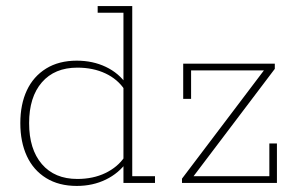

<svg xmlns="http://www.w3.org/2000/svg" viewBox="-20 -603 985 633"><path d="M233 10Q174 10 132 -16Q90 -42 68.5 -88.5Q47 -135 47 -197Q47 -259 68.5 -305Q90 -351 132 -377Q174 -403 233 -403Q286 -403 329 -382.5Q372 -362 398 -324L387 -332V-561H302V-583H416V-22H491V0H387V-61L398 -69Q372 -32 329 -11Q286 10 233 10ZM235 -13Q287 -13 327.5 -32.5Q368 -52 391 -86L387 -68V-325L391 -307Q368 -342 327.5 -361Q287 -380 235 -380Q160 -380 118 -331.5Q76 -283 76 -197Q76 -111 118 -62Q160 -13 235 -13ZM580 0V-14L857 -380L864 -371H610V-277H584V-393H886V-376L609 -10L608 -22H868V-130H893V0Z"/></svg>

Font: Rokkitt Thin
Style: Regular
Weight: 250
Version: Version 3.103